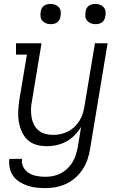

<svg xmlns="http://www.w3.org/2000/svg" viewBox="-20 -742 640 985"><path d="M214 223Q190 223 166.5 220.5Q143 218 121 210.5Q99 203 80 191Q61 179 48 161Q35 143 30 120Q25 97 28 73H93Q90 96 100 115.5Q110 135 128.5 146Q147 157 168.5 161Q190 165 213 165Q233 165 253 161Q273 157 291.5 147.5Q310 138 325.5 123Q341 108 352 90Q363 72 369 52.5Q375 33 379 13L396 -91Q382 -68 363 -48.5Q344 -29 320 -16Q296 -3 270.5 2.5Q245 8 221 8Q192 8 166 0.5Q140 -7 121.5 -24.5Q103 -42 92 -66.5Q81 -91 76.5 -117.5Q72 -144 73.5 -172Q75 -200 79 -228L118 -462H62V-520H193L143 -218Q139 -198 139 -177.5Q139 -157 142.5 -137.5Q146 -118 155 -101Q164 -84 179 -72Q194 -60 213.5 -55Q233 -50 253 -50Q272 -50 291 -54Q310 -58 328 -67Q346 -76 361 -90Q376 -104 387 -121.5Q398 -139 404 -157.5Q410 -176 413 -195L467 -520H532L442 23Q438 49 429 75.5Q420 102 404.5 126Q389 150 367 169.5Q345 189 319.5 201Q294 213 267 218Q240 223 214 223ZM470 -618Q457 -618 446 -622.5Q435 -627 427 -636Q419 -645 418 -657.5Q417 -670 419 -683Q420 -691 424.5 -699.5Q429 -708 436.5 -713Q444 -718 452.5 -720Q461 -722 469 -722Q482 -722 493.5 -717.5Q505 -713 512.5 -704Q520 -695 521.5 -682.5Q523 -670 520 -657Q519 -649 514.5 -640.5Q510 -632 503 -627Q496 -622 487 -620Q478 -618 470 -618ZM240 -618Q227 -618 216 -622.5Q205 -627 197 -636Q189 -645 188 -657.5Q187 -670 189 -683Q190 -691 194.5 -699.5Q199 -708 206.5 -713Q214 -718 222.5 -720Q231 -722 239 -722Q252 -722 263.5 -717.5Q275 -713 282.5 -704Q290 -695 291.5 -682.5Q293 -670 290 -657Q289 -649 284.5 -640.5Q280 -632 273 -627Q266 -622 257 -620Q248 -618 240 -618Z"/></svg>

Font: Iosevka Etoile Light
Style: Italic
Weight: 300
Italic angle: -9°
Designer: Belleve Invis
Foundry: Belleve Invis
Version: Version 22.1.2; ttfautohint (v1.8.4)